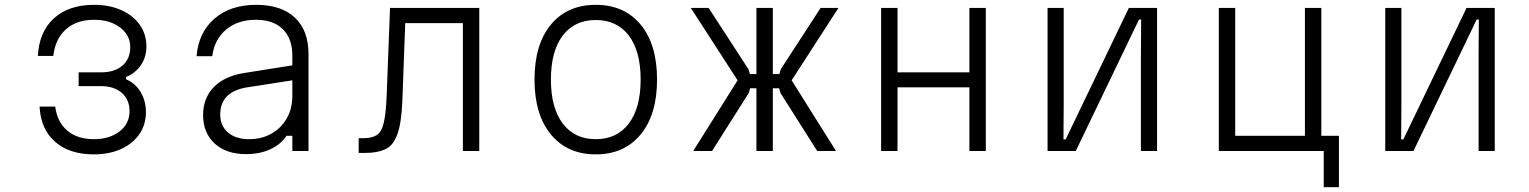

<svg xmlns="http://www.w3.org/2000/svg" viewBox="-20 -626 6340 796"><path d="M369 14Q268 14 208.5 -38Q149 -90 144 -184H209Q217 -120 259 -84.5Q301 -49 369 -49Q434 -49 475.5 -81Q517 -113 517 -165Q517 -213 485 -241Q453 -269 398 -269H306V-326H398Q455 -326 487.5 -354Q520 -382 520 -430Q520 -480 478 -512Q436 -544 370 -544Q298 -544 253.5 -504.5Q209 -465 201 -394H137Q142 -494 203.5 -550Q265 -606 370 -606Q434 -606 483 -584Q532 -562 559.5 -523Q587 -484 587 -433Q587 -390 564.5 -356.5Q542 -323 503 -307V-297Q541 -281 563 -244.5Q585 -208 585 -161Q585 -109 557.5 -69.5Q530 -30 481.5 -8Q433 14 369 14Z M1168 -63Q1144 -27 1100.5 -7Q1057 13 1000 13Q918 13 870 -31Q822 -75 822 -149Q822 -219 866 -264.5Q910 -310 990 -323L1192 -355V-396Q1192 -466 1152.5 -505Q1113 -544 1041 -544Q966 -544 917.5 -503.5Q869 -463 860 -393H795Q803 -492 869.5 -549Q936 -606 1042 -606Q1146 -606 1202.5 -553Q1259 -500 1259 -402V0H1192V-63ZM893 -151Q893 -104 925.5 -76.5Q958 -49 1013 -49Q1065 -49 1105.5 -72Q1146 -95 1169 -135.5Q1192 -176 1192 -229V-293L1005 -264Q893 -246 893 -151Z M1467 8V-53H1484Q1520 -53 1540.5 -65Q1561 -77 1570.5 -115Q1580 -153 1583 -229L1597 -593H1967V0H1899V-530H1660L1648 -205Q1644 -114 1627 -68Q1610 -22 1577 -7Q1544 8 1495 8Z M2450 14Q2332 14 2264 -68.5Q2196 -151 2196 -296Q2196 -442 2264 -524Q2332 -606 2450 -606Q2568 -606 2636 -524Q2704 -442 2704 -296Q2704 -151 2636 -68.5Q2568 14 2450 14ZM2450 -49Q2538 -49 2587 -114Q2636 -179 2636 -296Q2636 -414 2587 -478.5Q2538 -543 2450 -543Q2362 -543 2313 -478.5Q2264 -414 2264 -296Q2264 -179 2313 -114Q2362 -49 2450 -49Z M2854 0 3038 -293 2844 -593H2918L3083 -339L3089 -319H3116V-593H3184V-319H3211L3217 -339L3382 -593H3456L3262 -293L3446 0H3368L3216 -240L3210 -260H3184V0H3116V-260H3090L3084 -240L2932 0Z M3633 0V-593H3701V-326H3999V-593H4067V0H3999V-264H3701V0Z M4323 0V-593H4390V-204L4389 -48H4398L4660 -593H4777V0H4710V-396L4711 -545H4702L4440 0Z M5468 150V0H5033V-593H5101V-63H5390V-593H5458V-63H5531V150Z M5723 0V-593H5790V-204L5789 -48H5798L6060 -593H6177V0H6110V-396L6111 -545H6102L5840 0Z"/></svg>

Font: Martian Mono ExtraLight
Style: Regular
Weight: 200
Monospace: yes
Designer: Roman Shamin
Foundry: Evil Martians
Version: Version 1.000; ttfautohint (v1.8.4.7-5d5b)